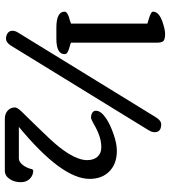

<svg xmlns="http://www.w3.org/2000/svg" viewBox="26 -730 704 795"><g transform="rotate(90 377.5 -332.0)"><path d="M156.2 -274.4Q160.6 -272 173.8 -268.6Q187 -265.1 195.3 -260.5Q203.6 -255.9 203.6 -248Q203.6 -213.9 139.6 -213.9H94.7Q27.8 -213.9 27.8 -248Q27.8 -261.2 64.5 -270Q73.2 -272.5 77.1 -274.4V-590.8Q74.7 -591.8 60.3 -595.9Q45.9 -600.1 36.9 -604.5Q27.8 -608.9 27.8 -614.3Q27.8 -638.2 68.8 -652.8Q101.1 -664.1 119.6 -664.1Q142.1 -664.1 149.2 -657.2Q156.2 -650.4 156.2 -629.4ZM604 -464.4Q657.2 -464.4 688.7 -433.8Q720.2 -403.3 720.2 -351.6Q720.2 -236.3 504.9 -58.6H635.7Q649.9 -58.6 662.8 -75.2Q675.8 -91.8 680.2 -113.8L684.6 -118.2Q705.6 -118.2 719.7 -104Q733.9 -89.8 733.9 -66.4Q733.9 -40 720.7 -20.3Q707.5 -0.5 686 -0.5H471.2Q451.2 -0.5 437.7 -12.2Q424.3 -23.9 424.3 -43Q424.3 -51.3 440.4 -68.8Q452.1 -81.5 506.6 -136.7Q561 -191.9 585.9 -222.7Q642.6 -293.5 642.6 -341.3Q642.6 -367.7 628.7 -383.8Q614.7 -399.9 590.3 -399.9Q583 -399.9 576.2 -399.4Q569.3 -398.9 562 -397.2Q554.7 -395.5 549.6 -394.3Q544.4 -393.1 537.1 -390.1Q529.8 -387.2 526.1 -385.7Q522.5 -384.3 514.4 -380.4Q506.3 -376.5 504.4 -375.2Q502.4 -374 493.9 -369.4Q485.4 -364.7 484.4 -364.3Q471.7 -357.4 467.3 -357.4Q455.1 -357.4 446.5 -362.5Q438 -367.7 438 -377.9Q438 -398.9 471.2 -420.9Q495.6 -437 534.9 -450.7Q574.2 -464.4 604 -464.4ZM140.1 -5.4Q126 -5.4 116.5 -12.5Q106.9 -19.5 106.9 -31.7Q106.9 -43 113.8 -54.2L464.8 -625.5Q478.5 -647.9 494.1 -647.9Q526.9 -647.9 526.9 -621.1Q526.9 -609.4 518.6 -595.7L167.5 -24.4Q154.8 -5.4 140.1 -5.4Z"/></g></svg>

Font: Corben
Style: Regular
Weight: 400
Designer: vernon adams
Foundry: vernon adams
Version: Version 1.100